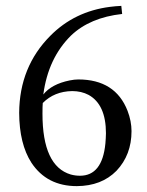

<svg xmlns="http://www.w3.org/2000/svg" viewBox="-20 -631 505 660"><path d="M127 -276.9Q126 -266.1 126 -240.2Q126 -60.1 223.1 -31.2Q238.8 -26.9 254.9 -26.9Q331.5 -26.9 342.3 -137.7Q343.8 -154.8 344.2 -172.9Q344.2 -271.5 284.7 -304.7Q259.8 -317.9 228 -317.9Q166.5 -316.9 127 -276.9ZM399.9 -583Q289.1 -570.8 224.1 -508.8Q145.5 -431.2 128.9 -306.2Q157.2 -341.8 219.2 -354.5Q235.8 -357.9 249 -357.9Q376.5 -357.9 418.5 -250Q432.1 -214.4 432.1 -180.2Q432.1 -98.6 380.4 -43.9Q329.1 8.3 244.1 8.8Q141.1 8.8 87.9 -71.8Q46.4 -136.2 45.9 -243.2Q46.9 -401.4 152.8 -507.8Q235.8 -591.8 357.9 -607.4Q377 -609.9 397 -610.8Z"/></svg>

Font: Linux Biolinum Capitals O
Style: Small Caps
Weight: 400
Designer: Philipp H. Poll
Foundry: Philipp H. Poll
Version: Version 1.0.4